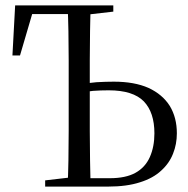

<svg xmlns="http://www.w3.org/2000/svg" viewBox="-20 -690 694 710"><path d="M267 0H380Q449 0 498 -16Q546 -31 576 -59Q606 -86 620 -122Q634 -157 634 -197Q634 -255 608 -298Q581 -341 529 -365Q477 -388 401 -388Q371 -388 337 -386Q302 -383 267 -377V-345Q295 -351 324 -354Q352 -356 382 -356Q472 -356 512 -315Q551 -274 551 -197Q551 -147 534 -109Q517 -71 481 -51Q445 -31 386 -31H267ZM230 0H315Q314 -44 313 -97Q312 -149 312 -206V-314V-360V-467Q312 -522 313 -575Q314 -627 315 -670H230Q232 -627 233 -575Q234 -522 234 -467V-360V-314V-206Q234 -149 233 -96Q232 -43 230 0ZM26 -485H54L106 -662L66 -638H248V-670H36ZM147 0H286L283 -36H259L147 -23ZM262 -634H286L399 -647V-670H263Z"/></svg>

Font: Source Serif 4 48pt
Style: Regular
Weight: 400
Designer: Frank Grie√ühammer
Foundry: Adobe Systems Incorporated
Version: Version 4.004;hotconv 1.0.116;makeotfexe 2.5.65601